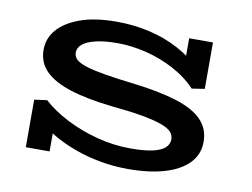

<svg xmlns="http://www.w3.org/2000/svg" viewBox="-61 -569 876 668"><g transform="rotate(10 377.5 -235.0)"><path d="M428 14Q378 14 330.5 5.5Q283 -3 239 -19Q195 -35 159 -56.5Q123 -78 96 -105L149 -117V1H65V-167L110 -173Q145 -141 195.5 -115Q246 -89 305 -73.5Q364 -58 425 -58Q472 -58 501.5 -64.5Q531 -71 545 -83.5Q559 -96 559 -114Q559 -129 548 -140.5Q537 -152 511 -161Q485 -170 442.5 -177.5Q400 -185 337 -191Q246 -201 186.5 -220Q127 -239 97 -269Q67 -299 67 -344Q67 -384 93.5 -415Q120 -446 172 -465Q224 -484 302 -484Q362 -484 418 -471Q474 -458 521.5 -432.5Q569 -407 607 -369L559 -353V-471H643V-307L598 -300Q564 -336 516.5 -361Q469 -386 417.5 -398.5Q366 -411 317 -411Q271 -411 240 -403.5Q209 -396 194 -383.5Q179 -371 179 -354Q179 -339 190 -329Q201 -319 226.5 -311Q252 -303 293.5 -296Q335 -289 396 -282Q487 -271 548.5 -252Q610 -233 640.5 -202Q671 -171 671 -124Q671 -81 642 -50Q613 -19 558.5 -2.5Q504 14 428 14Z"/></g></svg>

Font: BioRhyme SemiExpanded Medium
Style: Regular
Weight: 500
Width: 6
Designer: Aoife Mooney
Foundry: Aoife Mooney Type
Version: Version 1.600;gftools[0.9.33]